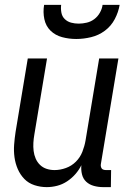

<svg xmlns="http://www.w3.org/2000/svg" viewBox="-20 -760 540 788"><path d="M172 8Q146 8 121.5 0Q97 -8 80 -25.5Q63 -43 53 -66Q43 -89 39.5 -114.5Q36 -140 38 -166.5Q40 -193 44 -219L94 -520H173L121 -208Q118 -191 117 -174Q116 -157 118 -140.5Q120 -124 126.5 -109Q133 -94 144.5 -83Q156 -72 171.5 -67Q187 -62 204 -62Q227 -62 250.5 -70.5Q274 -79 291.5 -96.5Q309 -114 318 -137Q327 -160 331 -183L387 -520H466L394 -87Q393 -82 394 -77Q395 -72 397.5 -68.5Q400 -65 405 -63.5Q410 -62 415 -62H436L435 8H403Q384 8 365.5 3Q347 -2 334 -14Q321 -26 316.5 -44.5Q312 -63 314 -82Q304 -62 289 -45Q274 -28 255 -15.5Q236 -3 214.5 2.5Q193 8 172 8ZM293 -600Q263 -600 235 -607.5Q207 -615 187.5 -634Q168 -653 162 -681.5Q156 -710 161 -740H231Q229 -724 232 -708Q235 -692 246 -681.5Q257 -671 272 -667Q287 -663 303 -663Q319 -663 336 -667Q353 -671 367 -681.5Q381 -692 390 -708Q399 -724 401 -740H471Q466 -710 451 -681.5Q436 -653 410.5 -634Q385 -615 354 -607.5Q323 -600 293 -600Z"/></svg>

Font: Iosevka Term Curly
Style: Italic
Weight: 400
Italic angle: -9°
Designer: Belleve Invis
Foundry: Belleve Invis
Version: Version 32.3.0